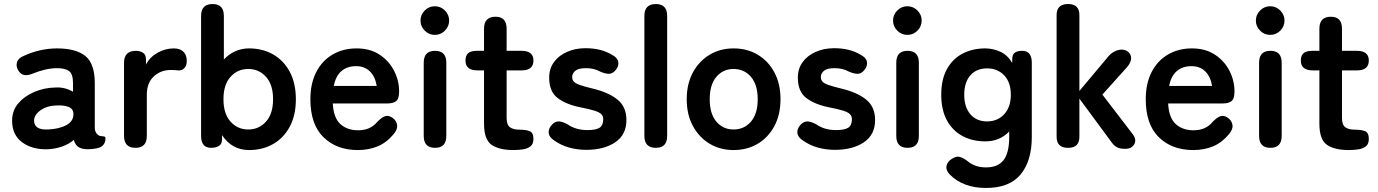

<svg xmlns="http://www.w3.org/2000/svg" viewBox="-20 -733 6835 952"><path d="M219 7Q141 10 90.5 -27Q40 -64 40 -134Q40 -185 71 -221Q102 -257 151 -277.5Q200 -298 252 -299Q278 -301 301 -295Q324 -289 342 -278V-320Q342 -367 322 -381Q302 -395 263 -395Q235 -395 204.5 -388Q174 -381 145 -369Q119 -358 100.5 -361Q82 -364 70 -385Q58 -406 64.5 -425.5Q71 -445 98 -456Q134 -473 176.5 -483Q219 -493 263 -493Q356 -493 403 -455.5Q450 -418 450 -320V-99Q450 -89 452.5 -83Q455 -77 457 -74Q466 -61 476.5 -59Q487 -57 495 -56.5Q503 -56 503 -47Q503 -29 493.5 -16Q484 -3 462 2Q439 7 417 7Q386 7 369.5 -3.5Q353 -14 346 -39Q321 -18 288 -6.5Q255 5 219 7ZM217 -91Q273 -93 309.5 -113Q346 -133 344 -170Q343 -194 319.5 -203Q296 -212 261 -210Q212 -209 180 -185.5Q148 -162 149 -133Q151 -88 217 -91Z M652 0Q595 0 595 -59V-422Q595 -481 654 -481Q674 -481 689 -471.5Q704 -462 704 -436V-413Q722 -449 760.5 -471Q799 -493 842 -493Q873 -493 889.5 -476.5Q906 -460 906 -432Q906 -406 893 -394Q880 -382 863 -384Q855 -385 846 -385.5Q837 -386 826 -386Q777 -386 742.5 -354Q708 -322 708 -264V-59Q708 0 652 0Z M1215 11Q1130 11 1081 -63V-43Q1081 -19 1065.5 -9.5Q1050 0 1027 0Q977 0 977 -59V-654Q977 -713 1034 -713Q1090 -713 1090 -654V-438Q1114 -464 1146 -478.5Q1178 -493 1215 -493Q1282 -493 1334.5 -463Q1387 -433 1417 -376.5Q1447 -320 1447 -241Q1447 -162 1417 -105.5Q1387 -49 1334.5 -19Q1282 11 1215 11ZM1211 -91Q1264 -91 1299 -130Q1334 -169 1334 -241Q1334 -313 1299 -352Q1264 -391 1211 -391Q1158 -391 1123 -352Q1088 -313 1088 -241Q1088 -169 1123 -130Q1158 -91 1211 -91Z M1754 11Q1649 11 1584 -52.5Q1519 -116 1519 -241Q1519 -319 1548 -375.5Q1577 -432 1629 -462.5Q1681 -493 1748 -493Q1815 -493 1862 -462Q1909 -431 1934 -382Q1959 -333 1959 -280Q1959 -243 1944 -231.5Q1929 -220 1900 -220H1630Q1634 -148 1668 -117.5Q1702 -87 1756 -87Q1817 -87 1851 -129Q1871 -150 1888.5 -156.5Q1906 -163 1926 -149Q1946 -135 1949 -113Q1952 -91 1931 -67Q1897 -26 1853 -7.5Q1809 11 1754 11ZM1635 -307H1848Q1840 -354 1813.5 -379.5Q1787 -405 1746 -405Q1702 -405 1673.5 -381Q1645 -357 1635 -307Z M2137 0Q2081 0 2081 -59V-422Q2081 -481 2137 -481Q2193 -481 2193 -422V-59Q2193 0 2137 0ZM2136 -560Q2107 -560 2086 -581Q2065 -602 2065 -631Q2065 -660 2086 -681Q2107 -702 2136 -702Q2165 -702 2186 -681Q2207 -660 2207 -631Q2207 -602 2186 -581Q2165 -560 2136 -560Z M2526 11Q2455 11 2417.5 -15Q2380 -41 2380 -119V-384H2347Q2288 -384 2288 -433Q2288 -456 2300.5 -468.5Q2313 -481 2346 -481H2380V-591Q2380 -650 2437 -650Q2492 -650 2492 -591V-481H2566Q2625 -481 2625 -433Q2625 -384 2567 -384H2492V-148Q2492 -114 2508.5 -102Q2525 -90 2556 -90Q2588 -90 2606.5 -82.5Q2625 -75 2625 -44Q2625 -19 2610.5 -7.5Q2596 4 2573.5 7.5Q2551 11 2526 11Z M2887 10Q2842 10 2801.5 -1.5Q2761 -13 2727 -37Q2702 -54 2700.5 -74.5Q2699 -95 2716 -114Q2733 -132 2751.5 -131Q2770 -130 2795 -116Q2835 -88 2893 -88Q2934 -88 2952.5 -99.5Q2971 -111 2971 -142Q2971 -157 2962 -166.5Q2953 -176 2928.5 -184Q2904 -192 2857 -201Q2787 -215 2745 -247Q2703 -279 2703 -348Q2703 -393 2727 -425.5Q2751 -458 2792 -476Q2833 -494 2883 -494Q2961 -494 3015 -461Q3042 -447 3045.5 -426.5Q3049 -406 3034 -387Q3018 -367 2999.5 -367Q2981 -367 2956 -378Q2940 -387 2922.5 -391Q2905 -395 2885 -395Q2848 -395 2832.5 -382Q2817 -369 2817 -351Q2817 -338 2824.5 -329Q2832 -320 2854 -312Q2876 -304 2918 -294Q2998 -275 3042 -239Q3086 -203 3086 -138Q3086 -65 3030.5 -27.5Q2975 10 2887 10Z M3232 0Q3175 0 3175 -59V-654Q3175 -713 3232 -713Q3288 -713 3288 -654V-59Q3288 0 3232 0Z M3617 11Q3551 11 3498.5 -20.5Q3446 -52 3415.5 -108.5Q3385 -165 3385 -241Q3385 -317 3415.5 -373.5Q3446 -430 3498.5 -461.5Q3551 -493 3617 -493Q3685 -493 3737.5 -461.5Q3790 -430 3820 -373.5Q3850 -317 3850 -241Q3850 -165 3820 -108.5Q3790 -52 3737.5 -20.5Q3685 11 3617 11ZM3617 -91Q3670 -91 3703.5 -130Q3737 -169 3737 -241Q3737 -313 3703.5 -352Q3670 -391 3617 -391Q3565 -391 3532 -352Q3499 -313 3499 -241Q3499 -169 3532 -130Q3565 -91 3617 -91Z M4120 10Q4075 10 4034.5 -1.5Q3994 -13 3960 -37Q3935 -54 3933.5 -74.5Q3932 -95 3949 -114Q3966 -132 3984.5 -131Q4003 -130 4028 -116Q4068 -88 4126 -88Q4167 -88 4185.5 -99.5Q4204 -111 4204 -142Q4204 -157 4195 -166.5Q4186 -176 4161.5 -184Q4137 -192 4090 -201Q4020 -215 3978 -247Q3936 -279 3936 -348Q3936 -393 3960 -425.5Q3984 -458 4025 -476Q4066 -494 4116 -494Q4194 -494 4248 -461Q4275 -447 4278.5 -426.5Q4282 -406 4267 -387Q4251 -367 4232.5 -367Q4214 -367 4189 -378Q4173 -387 4155.5 -391Q4138 -395 4118 -395Q4081 -395 4065.5 -382Q4050 -369 4050 -351Q4050 -338 4057.5 -329Q4065 -320 4087 -312Q4109 -304 4151 -294Q4231 -275 4275 -239Q4319 -203 4319 -138Q4319 -65 4263.5 -27.5Q4208 10 4120 10Z M4480 0Q4424 0 4424 -59V-422Q4424 -481 4480 -481Q4536 -481 4536 -422V-59Q4536 0 4480 0ZM4479 -560Q4450 -560 4429 -581Q4408 -602 4408 -631Q4408 -660 4429 -681Q4450 -702 4479 -702Q4508 -702 4529 -681Q4550 -660 4550 -631Q4550 -602 4529 -581Q4508 -560 4479 -560Z M4869 199Q4756 199 4690 133Q4669 111 4673 90Q4677 69 4699 55Q4721 40 4739 45Q4757 50 4779 67Q4814 97 4869 97Q4928 97 4956 61Q4984 25 4984 -54V-81Q4937 -32 4865 -32Q4802 -32 4752.5 -58.5Q4703 -85 4675 -136.5Q4647 -188 4647 -263Q4647 -339 4675 -390Q4703 -441 4752.5 -467Q4802 -493 4865 -493Q4904 -493 4940 -476.5Q4976 -460 4999 -421V-438Q4999 -463 5012 -472Q5025 -481 5048 -481Q5096 -481 5096 -422V-54Q5096 65 5040.5 132Q4985 199 4869 199ZM4874 -131Q4926 -131 4959 -166.5Q4992 -202 4992 -263Q4992 -325 4959 -359.5Q4926 -394 4874 -394Q4822 -394 4791.5 -359.5Q4761 -325 4761 -263Q4761 -202 4791.5 -166.5Q4822 -131 4874 -131Z M5275 0Q5219 0 5219 -55V-658Q5219 -713 5275 -713H5277Q5332 -713 5332 -658V-282L5472 -449Q5488 -469 5506.5 -478Q5525 -487 5541 -487Q5561 -487 5574.5 -475.5Q5588 -464 5588.5 -445Q5589 -426 5570 -402L5446 -264L5597 -67Q5617 -39 5603.5 -17Q5590 5 5561 5Q5534 5 5520 -2Q5506 -9 5495 -23L5332 -244V-55Q5332 0 5277 0Z M5896 11Q5791 11 5726 -52.5Q5661 -116 5661 -241Q5661 -319 5690 -375.5Q5719 -432 5771 -462.5Q5823 -493 5890 -493Q5957 -493 6004 -462Q6051 -431 6076 -382Q6101 -333 6101 -280Q6101 -243 6086 -231.5Q6071 -220 6042 -220H5772Q5776 -148 5810 -117.5Q5844 -87 5898 -87Q5959 -87 5993 -129Q6013 -150 6030.5 -156.5Q6048 -163 6068 -149Q6088 -135 6091 -113Q6094 -91 6073 -67Q6039 -26 5995 -7.5Q5951 11 5896 11ZM5777 -307H5990Q5982 -354 5955.5 -379.5Q5929 -405 5888 -405Q5844 -405 5815.5 -381Q5787 -357 5777 -307Z M6279 0Q6223 0 6223 -59V-422Q6223 -481 6279 -481Q6335 -481 6335 -422V-59Q6335 0 6279 0ZM6278 -560Q6249 -560 6228 -581Q6207 -602 6207 -631Q6207 -660 6228 -681Q6249 -702 6278 -702Q6307 -702 6328 -681Q6349 -660 6349 -631Q6349 -602 6328 -581Q6307 -560 6278 -560Z M6668 11Q6597 11 6559.5 -15Q6522 -41 6522 -119V-384H6489Q6430 -384 6430 -433Q6430 -456 6442.5 -468.5Q6455 -481 6488 -481H6522V-591Q6522 -650 6579 -650Q6634 -650 6634 -591V-481H6708Q6767 -481 6767 -433Q6767 -384 6709 -384H6634V-148Q6634 -114 6650.5 -102Q6667 -90 6698 -90Q6730 -90 6748.5 -82.5Q6767 -75 6767 -44Q6767 -19 6752.5 -7.5Q6738 4 6715.5 7.5Q6693 11 6668 11Z"/></svg>

Font: Zen Maru Gothic
Style: Bold
Weight: 700
Designer: Yoshimichi Ohira
Foundry: Positype
Version: Version 1.001